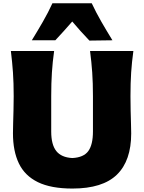

<svg xmlns="http://www.w3.org/2000/svg" viewBox="-20 -1127 873 1164"><path d="M418.9 16.1Q289.1 16.1 209.7 -22.7Q130.4 -61.5 94.5 -136.2Q58.6 -210.9 58.6 -318.8Q58.6 -340.3 59.6 -376.7Q60.5 -413.1 61.8 -457Q63 -501 63 -543.9Q63 -624 58.6 -687.5Q54.2 -751 45.9 -817.9H308.1Q298.8 -751 294.7 -687.5Q290.5 -624 290.5 -543.9V-329.6Q290.5 -250 321.3 -211.2Q352.1 -172.4 418.5 -168.9Q487.3 -172.4 515.4 -211.2Q543.5 -250 543.5 -330.1V-543.9Q543.5 -624 539.1 -687.5Q534.7 -751 525.9 -817.9H788.6Q779.3 -751 775.1 -687.5Q771 -624 771 -543.9Q771 -501 772 -456.3Q772.9 -411.6 774.2 -375Q775.4 -338.4 775.4 -318.4Q775.4 -152.8 689 -68.4Q602.5 16.1 418.9 16.1ZM522 -880.9Q494.6 -909.2 468.8 -938.2Q442.9 -967.3 418 -996.6Q393.1 -968.3 367.7 -939.7Q342.3 -911.1 315.4 -882.8H172.9Q207.5 -939 240 -995.4Q272.5 -1051.8 297.9 -1107.4H536.1Q562 -1051.8 594.5 -995.4Q627 -939 661.6 -882.8Z"/></svg>

Font: Pinar DS4-ExtraBold
Style: Regular
Weight: 800
Designer: Amin Abedi
Version: Version 2.000